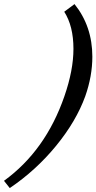

<svg xmlns="http://www.w3.org/2000/svg" viewBox="-139 -765 480 957"><path d="M-90.3 172.4 -119.1 136.2Q88.4 -14.2 182.1 -285.6Q227.1 -415.5 227.1 -521.5Q227.1 -634.8 181.2 -706.5L232.4 -744.6Q321.3 -633.8 321.3 -482.4Q321.3 -386.2 286.1 -285.6Q240.7 -160.6 140.9 -38.6Q41 83.5 -90.3 172.4Z"/></svg>

Font: Elstob 18pt SemiBold
Style: Italic
Weight: 600
Italic angle: -20°
Designer: Peter S. Baker
Version: Version 1.015